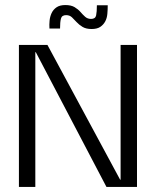

<svg xmlns="http://www.w3.org/2000/svg" viewBox="-20 -741 621 761"><path d="M458 -563H523V0H402L122 -534H120V0H55V-563H168L456 -29H458ZM176 -628Q175 -643 176.5 -659Q178 -675 184.5 -689Q191 -703 204 -712Q217 -721 239 -721Q262 -721 276 -712.5Q290 -704 299 -693.5Q308 -683 317.5 -674.5Q327 -666 341 -666Q358 -666 361 -680Q364 -694 364 -720H407Q407 -703 405.5 -686Q404 -669 397 -656Q390 -643 377.5 -634.5Q365 -626 343 -626Q321 -626 307 -634.5Q293 -643 283.5 -653.5Q274 -664 265 -672.5Q256 -681 242 -681Q225 -681 221.5 -667Q218 -653 218 -628Z"/></svg>

Font: Darker Grotesque Medium
Style: Regular
Weight: 500
Designer: Gabriel Lam
Foundry: TypeRant
Version: Version 1.000;gftools[0.9.28]